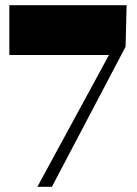

<svg xmlns="http://www.w3.org/2000/svg" viewBox="-20 -720 528 740"><path d="M124 0H180L464 -540L468 -700H16V-508H400Z"/></svg>

Font: Ribes
Style: Bold
Weight: 900
Designer: Luigi Gorlero
Foundry: Collletttivo
Version: Version 2.100;Glyphs 3.1.2 (3151)